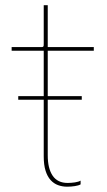

<svg xmlns="http://www.w3.org/2000/svg" viewBox="-20 -713 415 742"><path d="M50.5 -327.5V-341.5H296V-327.5ZM239.5 8.5Q221 8.5 204.5 2.5Q188 -3.5 175.5 -17.2Q163 -31 156 -53.5Q149 -76 149 -109Q149 -119 149 -130.2Q149 -141.5 149 -154.5V-517H25V-531H134Q139.5 -531 142.8 -531.2Q146 -531.5 147.2 -533Q148.5 -534.5 148.8 -537.5Q149 -540.5 149 -546.5V-693H164.5V-531H342.5V-517H164.5V-161Q164.5 -147 164.5 -135Q164.5 -123 164.5 -113Q164.5 -62 183.5 -34Q202.5 -6 241.5 -6Q255 -6 269.8 -8.2Q284.5 -10.5 291.5 -15V-0.5Q284 4 269.2 6.2Q254.5 8.5 239.5 8.5Z"/></svg>

Font: Epilogue Thin
Style: Regular
Weight: 250
Designer: Tyler Finck
Foundry: Etcetera Type Co
Version: Version 2.111